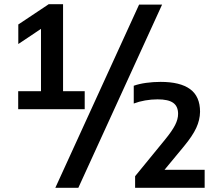

<svg xmlns="http://www.w3.org/2000/svg" viewBox="-20 -830 1040 918"><path d="M281.5 -394H385V-308H67V-394H176V-692L67.5 -619.5V-713L213 -810H281.5ZM244.5 68 645 -808H755L354.5 68ZM958.5 -18V68H626V12.5L769.5 -163Q803 -204 817.2 -232Q831.5 -260 831.5 -285.5Q831.5 -321.5 808.2 -338.2Q785 -355 733.5 -355Q704 -355 674 -349.8Q644 -344.5 619.5 -335V-420Q644.5 -429 678.5 -433.8Q712.5 -438.5 748 -438.5Q841.5 -438.5 889 -403.8Q936.5 -369 936.5 -295.5Q936 -256.5 918.2 -218.2Q900.5 -180 860 -131L766.5 -18Z"/></svg>

Font: Encode Sans SemiBold
Style: Regular
Weight: 600
Designer: Multiple Designers
Foundry: Impallari Type
Version: Version 2.000